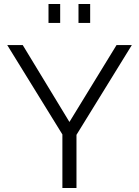

<svg xmlns="http://www.w3.org/2000/svg" viewBox="-20 -934 691 954"><path d="M16 -710H93L325 -328L559 -710H635L360 -264V0H290V-266ZM279 -820H221V-914H279ZM428 -820H370V-914H428Z"/></svg>

Font: Raleway
Style: Regular
Weight: 400
Designer: Matt McInerney, Pablo Impallari, Rodrigo Fuenzalida
Foundry: Matt McInerney, Pablo Impallari, Rodrigo Fuenzalida
Version: Version 1.000;PS 001.001;hotconv 1.0.56; ttfautohint (v1.5)